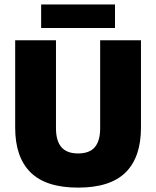

<svg xmlns="http://www.w3.org/2000/svg" viewBox="-20 -818 694 854"><path d="M327.5 16.5Q184.5 16.5 116 -51.2Q47.5 -119 47.5 -250V-639H229V-247.5Q229 -191.5 253 -163.5Q277 -135.5 327.5 -135.5Q378 -135.5 401.8 -163.5Q425.5 -191.5 425.5 -247.5V-639H607V-250Q607 -119 538.8 -51.2Q470.5 16.5 327.5 16.5ZM163 -693.5V-798H491.5V-693.5Z"/></svg>

Font: Anek Latin Medium ExtraBold
Style: Regular
Weight: 800
Version: Version 1.003